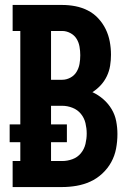

<svg xmlns="http://www.w3.org/2000/svg" viewBox="-20 -755 540 775"><path d="M31 0V-105H62V-181H19V-253H62V-630H31V-735H231Q258 -735 284 -730Q310 -725 334 -713Q358 -701 376.5 -681Q395 -661 406.5 -637.5Q418 -614 423 -587.5Q428 -561 428 -534Q428 -512 424.5 -490Q421 -468 411.5 -448Q402 -428 387 -411.5Q372 -395 353 -383Q377 -372 397 -354.5Q417 -337 430.5 -314.5Q444 -292 449 -266Q454 -240 454 -214Q454 -184 448.5 -155Q443 -126 429 -100.5Q415 -75 393 -54.5Q371 -34 344.5 -22Q318 -10 289 -5Q260 0 231 0ZM186 -433H231Q248 -433 264 -441.5Q280 -450 289 -465Q298 -480 301 -497Q304 -514 304 -532Q304 -549 301 -566.5Q298 -584 289 -598.5Q280 -613 264 -621.5Q248 -630 231 -630H186ZM231 -105Q252 -105 272.5 -112.5Q293 -120 306.5 -136.5Q320 -153 325 -174Q330 -195 330 -216Q330 -237 325 -258Q320 -279 306.5 -295.5Q293 -312 272.5 -320Q252 -328 231 -328H186V-253H250V-181H186V-105Z"/></svg>

Font: Iosevka Slab Extrabold
Style: Regular
Weight: 800
Monospace: yes
Designer: Belleve Invis
Foundry: Belleve Invis
Version: Version 11.1.1; ttfautohint (v1.8.3)